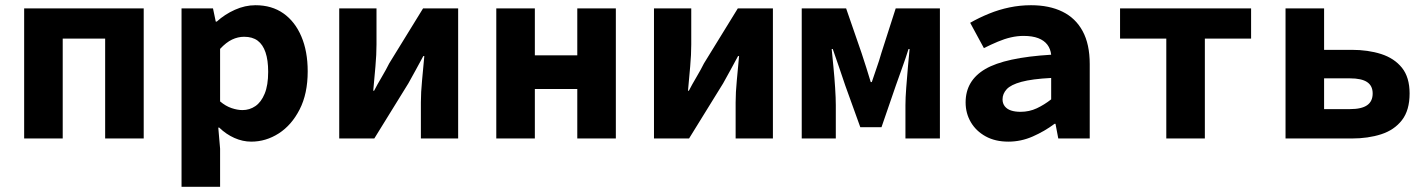

<svg xmlns="http://www.w3.org/2000/svg" viewBox="-20 -528 5440 732"><path d="M72.1 0V-496.1H527.9V0H380.9V-380.8H219.1V0Z M672.1 184.1V-496.1H792L802.6 -445.6H806.3Q836.7 -473.3 875.5 -490.7Q914.3 -508.1 954 -508.1Q1016.4 -508.1 1060.6 -476.9Q1104.8 -445.7 1128.9 -389Q1153.1 -332.4 1153.1 -255.9Q1153.1 -170.8 1122.4 -110.8Q1091.7 -50.8 1042.8 -19.4Q993.8 12 937.8 12Q905.4 12 873.8 -2Q842.3 -15.9 815.8 -41.5H812.2L819.1 38.7V184.1ZM904.4 -108.3Q931.5 -108.3 953.6 -123.4Q975.7 -138.4 989 -170.7Q1002.4 -202.9 1002.4 -254.2Q1002.4 -298.8 992.3 -328.4Q982.3 -358 962.4 -372.9Q942.5 -387.8 910.8 -387.8Q887.3 -387.8 864.8 -377.2Q842.4 -366.6 819.1 -341.6V-141.4Q840.2 -123.5 862.7 -115.9Q885.2 -108.3 904.4 -108.3Z M1273.3 0V-496.1H1415.4V-358.3Q1415.4 -320.6 1411.3 -274.2Q1407.2 -227.8 1403 -182.2H1406.3Q1418.1 -205.2 1435.6 -234.7Q1453 -264.2 1463.8 -286.2L1593 -496.1H1726.7V0H1584.6V-137.8Q1584.6 -175.3 1589.1 -221.6Q1593.5 -267.9 1597.7 -314.2H1593.8Q1582 -292.1 1565.4 -261.8Q1548.7 -231.5 1536.9 -210.2L1407 0Z M1872.1 0V-496.1H2019.1V-317.1H2180.9V-496.1H2327.9V0H2180.9V-188.6H2019.1V0Z M2473.3 0V-496.1H2615.4V-358.3Q2615.4 -320.6 2611.3 -274.2Q2607.2 -227.8 2603 -182.2H2606.3Q2618.1 -205.2 2635.6 -234.7Q2653 -264.2 2663.8 -286.2L2793 -496.1H2926.7V0H2784.6V-137.8Q2784.6 -175.3 2789.1 -221.6Q2793.5 -267.9 2797.7 -314.2H2793.8Q2782 -292.1 2765.4 -261.8Q2748.7 -231.5 2736.9 -210.2L2607 0Z M3036.6 0V-496.1H3205.8L3264.7 -325.8Q3274.2 -295.8 3283.1 -269Q3291.9 -242.1 3299.7 -215H3303.7Q3312.6 -242.1 3322.1 -269Q3331.7 -295.8 3340.2 -325.8L3394.9 -496.1H3563.4V0H3432V-127.1Q3432 -154.1 3435 -193.7Q3437.9 -233.3 3441.5 -273.4Q3445.1 -313.4 3447.8 -341.3H3443.8Q3433.8 -308.9 3420.1 -271.2Q3406.5 -233.5 3395.5 -202.2L3340.7 -43.1H3259.9L3202.5 -202.2Q3192.3 -233.5 3179 -271.6Q3165.8 -309.7 3154.8 -341.3H3150.8Q3153.5 -313.4 3157.4 -273.4Q3161.4 -233.3 3163.9 -193.7Q3166.5 -154.1 3166.5 -127.1V0Z M3824.4 12Q3774.2 12 3737.8 -8.1Q3701.3 -28.2 3681.4 -62Q3661.4 -95.9 3661.4 -137.6Q3661.4 -220.9 3736.6 -264.9Q3811.9 -308.8 3987.6 -319.4Q3985.1 -341.6 3973 -357.7Q3960.8 -373.8 3938.3 -382.5Q3915.7 -391.1 3882.4 -391.1Q3858.5 -391.1 3834.1 -385.5Q3809.7 -379.9 3784.4 -369.2Q3759.1 -358.6 3731.1 -344.6L3678.8 -441.1Q3713.1 -460.7 3750.8 -476Q3788.5 -491.4 3828.6 -499.7Q3868.6 -508.1 3910.8 -508.1Q3980.6 -508.1 4030.6 -483.5Q4080.7 -459 4107.6 -409.3Q4134.6 -359.6 4134.6 -283.6V0H4014.7L4004.1 -55.9H4000.4Q3962.6 -27.6 3917.6 -7.8Q3872.7 12 3824.4 12ZM3870.9 -101.7Q3904.1 -101.7 3932.9 -115.2Q3961.6 -128.7 3987.6 -149.2V-230.8Q3914.6 -227 3874.2 -216Q3833.8 -205 3818 -187.8Q3802.2 -170.5 3802.2 -149.3Q3802.2 -133.7 3810.7 -122.8Q3819.3 -111.8 3834.7 -106.7Q3850.1 -101.7 3870.9 -101.7Z M4426.5 0V-380.8H4250.2V-496.1H4749.8V-380.8H4573.5V0Z M4881.1 0V-496.1H5028.1V-338H5133.2Q5195.8 -338 5245.7 -322Q5295.6 -306 5324.9 -269.7Q5354.1 -233.3 5354.1 -171.7Q5354.1 -107.5 5324.9 -69.9Q5295.6 -32.2 5245.7 -16.1Q5195.8 0 5133.2 0ZM5028.1 -112H5126.5Q5170.9 -112 5192.1 -126.8Q5213.3 -141.5 5213.3 -171.7Q5213.3 -201 5192.1 -215.1Q5170.9 -229.3 5126.5 -229.3H5028.1Z"/></svg>

Font: Source Code Pro ExtraLight
Style: Regular
Weight: 200
Monospace: yes
Designer: Paul D. Hunt, Teo Tuominen
Foundry: Adobe
Version: Version 1.026;hotconv 1.1.0;makeotfexe 2.6.0